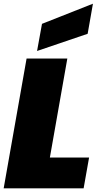

<svg xmlns="http://www.w3.org/2000/svg" viewBox="-20 -1027 546 1047"><path d="M125 -708H347.2L252 -168H465.8L436 0H0ZM209 -897 486.8 -1006.8 458 -842.8 182.1 -749Z"/></svg>

Font: SVN-Poppins Black
Style: Italic
Weight: 900
Italic angle: -10°
Designer: Ninad Kale (Devanagari), Jonny Pinhorn (Latin)
Foundry: Indian Type Foundry
Version: Version 3.002 2017